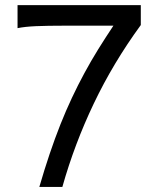

<svg xmlns="http://www.w3.org/2000/svg" viewBox="-20 -733 626 753"><path d="M134.3 0Q154.3 -68.8 174.8 -129.6Q195.3 -190.4 217 -245.1Q238.8 -299.8 262.2 -349.6Q285.6 -399.4 311.3 -446.8Q336.9 -494.1 365.2 -539.8Q393.6 -585.4 424.8 -632.3H234.4Q165.5 -632.3 121.1 -630.4Q76.7 -628.4 48.8 -622.6V-712.9H532.2V-634.8Q423.8 -486.3 347.9 -327.1Q272 -168 224.6 0Z"/></svg>

Font: Andika Am
Style: Regular
Weight: 400
Designer: Victor Gaultney, Annie Olsen, Julie Remington, Don Collingsworth, Eric Hays, Becca Hirsbrunner
Foundry: SIL International
Version: Version 5.000